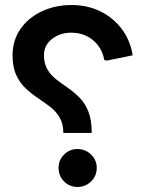

<svg xmlns="http://www.w3.org/2000/svg" viewBox="-20 -735 580 764"><path d="M345 -206H232Q232 -242 217.5 -267Q203 -292 179.5 -310Q156 -328 130.5 -345Q105 -362 82 -383.5Q59 -405 44.5 -436.5Q30 -468 30 -515Q30 -574 61 -619Q92 -664 145.5 -689.5Q199 -715 265 -715Q327 -715 378 -690.5Q429 -666 463.5 -621Q498 -576 508 -515L406 -494L395 -496Q389 -530 370 -554.5Q351 -579 324 -592Q297 -605 264 -605Q219 -605 187 -580Q155 -555 155 -516Q155 -481 169 -458Q183 -435 204.5 -418.5Q226 -402 250 -385.5Q274 -369 296 -347Q318 -325 331.5 -291.5Q345 -258 345 -206ZM288 9Q257 9 235 -13Q213 -35 213 -67Q213 -98 235 -120Q257 -142 288 -142Q320 -142 342.5 -120Q365 -98 365 -67Q365 -35 342.5 -13Q320 9 288 9Z"/></svg>

Font: Fustat
Style: Bold
Weight: 700
Designer: Mohamed Gaber, Khaled Hosny, Laura Garcia Mut
Foundry: Kief Type Foundry, Alif Type Foundry, Hard Type Foundry
Version: Version 1.007